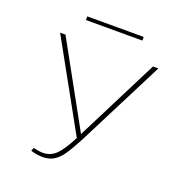

<svg xmlns="http://www.w3.org/2000/svg" viewBox="-141 -911 976 1039"><g transform="rotate(20 347.0 -392.0)"><path d="M643 -658 389 -158Q356 -95 332.5 -60.5Q309 -26 282 -9.5Q255 7 218 7Q185 7 149 -4L156 -23Q189 -15 211 -15Q254 -15 285.5 -45Q317 -75 357 -153L77 -658H108L371 -181L612 -658ZM185 -791H510V-770H185Z"/></g></svg>

Font: Ysabeau Extralight
Style: Regular
Weight: 200
Designer: Christian Thalmann (Catharsis Fonts)
Version: Version 0.003